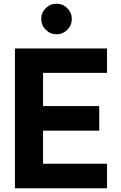

<svg xmlns="http://www.w3.org/2000/svg" viewBox="-20 -1010 650 1030"><path d="M341.1 -850.3Q316.9 -826.2 283.2 -826.2Q249.5 -826.2 225.3 -850.3Q201.2 -874.5 201.2 -908.2Q201.2 -941.9 225.3 -966.1Q249.5 -990.2 283.2 -990.2Q316.9 -990.2 341.1 -966.1Q365.2 -941.9 365.2 -908.2Q365.2 -874.5 341.1 -850.3ZM210.9 -619.1V-440.9H512.2V-309.1H210.9V-131.8H554.2V0H60.1V-750H554.2V-619.1Z"/></svg>

Font: Oakes Grotesk Bold
Style: Regular
Weight: 700
Designer: Samuel Oakes
Foundry: Samuel Oakes
Version: Version 1.000;PS 001.000;hotconv 1.0.88;makeotf.lib2.5.64775